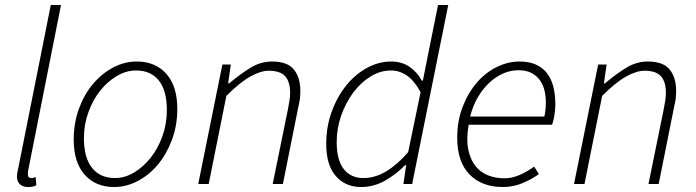

<svg xmlns="http://www.w3.org/2000/svg" viewBox="-20 -739 2795 771"><path d="M92 12Q72 12 60 1Q48 -10 48 -31Q48 -42 53 -62L184 -719H225L94 -59Q92 -51 92 -46.5Q92 -42 92 -39Q92 -24 106 -24Q110 -24 112.5 -24.5Q115 -25 123 -28L126 5Q118 9 110.5 10.5Q103 12 92 12Z M438 12Q364 12 320 -37.5Q276 -87 276 -178Q276 -245 297 -302.5Q318 -360 353.5 -402Q389 -444 434.5 -468Q480 -492 529 -492Q604 -492 648 -442.5Q692 -393 692 -302Q692 -235 670.5 -177.5Q649 -120 614 -78Q579 -36 533 -12Q487 12 438 12ZM442 -24Q481 -24 518 -46Q555 -68 584.5 -105Q614 -142 632 -191.5Q650 -241 650 -297Q650 -375 618 -415.5Q586 -456 526 -456Q487 -456 449.5 -434Q412 -412 382.5 -375Q353 -338 335 -288.5Q317 -239 317 -184Q317 -106 349.5 -65Q382 -24 442 -24Z M776 0 873 -480H907L896 -404H900Q945 -442 986 -467Q1027 -492 1072 -492Q1134 -492 1160 -460Q1186 -428 1186 -375Q1186 -357 1184.5 -344Q1183 -331 1178 -310L1116 0H1075L1137 -304Q1141 -326 1143 -339Q1145 -352 1145 -366Q1145 -411 1125 -433Q1105 -455 1059 -455Q1027 -455 985 -431.5Q943 -408 889 -354L818 0Z M1678 -415 1697 -510 1739 -719H1780L1635 0H1600L1611 -76H1607Q1570 -38 1525 -13Q1480 12 1430 12Q1367 12 1328.5 -32Q1290 -76 1290 -161Q1290 -230 1312 -290.5Q1334 -351 1370.5 -396Q1407 -441 1454 -466.5Q1501 -492 1551 -492Q1593 -492 1624 -471Q1655 -450 1674 -415ZM1439 -24Q1486 -24 1531 -51Q1576 -78 1619 -128L1669 -369Q1643 -416 1613.5 -436Q1584 -456 1550 -456Q1507 -456 1467.5 -431.5Q1428 -407 1398 -366.5Q1368 -326 1350 -274.5Q1332 -223 1332 -169Q1332 -96 1360.5 -60Q1389 -24 1439 -24Z M1816 -186Q1816 -254 1838 -310.5Q1860 -367 1895 -407.5Q1930 -448 1975 -470Q2020 -492 2066 -492Q2105 -492 2132.5 -479.5Q2160 -467 2177 -444.5Q2194 -422 2202 -390.5Q2210 -359 2210 -322Q2210 -296 2206 -274Q2202 -252 2197 -238H1862Q1852 -181 1860 -140.5Q1868 -100 1888 -74Q1908 -48 1938.5 -35.5Q1969 -23 2005 -23Q2037 -23 2068 -37Q2099 -51 2125 -70L2144 -40Q2115 -19 2078 -3.5Q2041 12 1999 12Q1915 12 1865.5 -38.5Q1816 -89 1816 -186ZM1868 -271H2166Q2172 -299 2172 -328Q2172 -352 2166.5 -375.5Q2161 -399 2148 -417Q2135 -435 2114 -446Q2093 -457 2062 -457Q2030 -457 1999.5 -443.5Q1969 -430 1943 -405Q1917 -380 1897.5 -346Q1878 -312 1868 -271Z M2285 0 2382 -480H2416L2405 -404H2409Q2454 -442 2495 -467Q2536 -492 2581 -492Q2643 -492 2669 -460Q2695 -428 2695 -375Q2695 -357 2693.5 -344Q2692 -331 2687 -310L2625 0H2584L2646 -304Q2650 -326 2652 -339Q2654 -352 2654 -366Q2654 -411 2634 -433Q2614 -455 2568 -455Q2536 -455 2494 -431.5Q2452 -408 2398 -354L2327 0Z"/></svg>

Font: TypoPRO Source Sans Pro
Style: Italic
Weight: 300
Italic angle: -11°
Designer: Paul D. Hunt
Foundry: Adobe Systems Incorporated
Version: Version 1.075;PS 2.000;hotconv 1.0.86;makeotf.lib2.5.63406